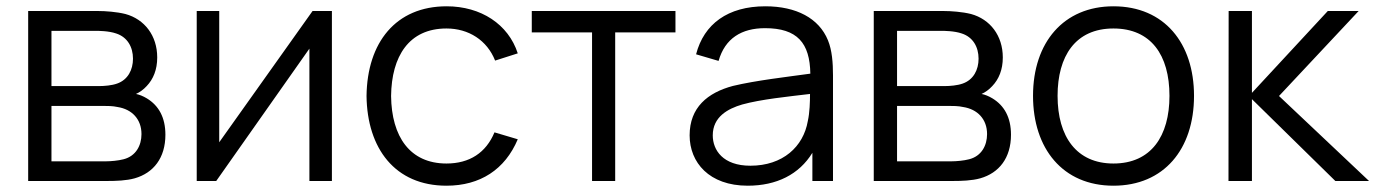

<svg xmlns="http://www.w3.org/2000/svg" viewBox="-20 -575 4370 610"><path d="M321 0C348 0 381.5 -1 408 -8.5C467.5 -25.5 505.5 -73 505.5 -147C505.5 -201.5 484.5 -239.5 446.5 -262.5C435 -269.5 422.5 -274.5 412 -276.5C423.5 -281.5 436 -290.5 446 -301.5C467 -323.5 479.5 -353.5 479.5 -392.5C479.5 -462 439 -514 378.5 -530.5C350.5 -537.5 314.5 -540 292 -540H69.5V0ZM143.5 -477H284.5C292 -477 325.5 -477 349.5 -468.5C384.5 -457 402.5 -426 402.5 -388.5C402.5 -353.5 386.5 -321.5 352 -309.5C335.5 -303.5 311.5 -301.5 294.5 -301.5H143.5ZM143.5 -238.5H307C320 -238.5 338.5 -238.5 353.5 -235C399 -228 429.5 -196.5 429.5 -149C429.5 -113 412 -79 372.5 -69C355.5 -64.5 331.5 -62.5 317.5 -62.5H143.5Z M973 -540 676.5 -123V-540H605V0H667L963 -420.5V0H1034.5V-540Z M1398.5 15C1505.5 15 1584.5 -36.5 1625 -132.5L1551 -154.5C1524 -89.5 1471.5 -55.5 1398.5 -55.5C1282.5 -55.5 1224 -140.5 1222.5 -270C1224 -396 1279 -484.5 1398.5 -484.5C1469 -484.5 1527.5 -447 1553 -382.5L1625 -405.5C1595 -498 1508 -555 1399 -555C1237.5 -555 1146.5 -440 1144.5 -270C1146.5 -103.5 1235 15 1398.5 15Z M1934.5 0V-472H2126V-540H1669.5V-472H1861V0Z M2355.5 15C2447.5 15 2519 -21 2561 -89.5V0H2626.5V-335.5C2626.5 -375.5 2623.5 -415.5 2610.5 -447C2582 -517 2510 -555 2411.5 -555C2292.5 -555 2216.5 -499 2191.5 -402.5L2263 -381.5C2283.5 -453.5 2336.5 -485.5 2410.5 -485.5C2513 -485.5 2553 -438.5 2554.5 -341C2482.5 -331 2381.5 -319.5 2308.5 -302C2228 -280.5 2171 -233.5 2171 -145C2171 -59 2233 15 2355.5 15ZM2364 -48.5C2277 -48.5 2244.5 -98 2244.5 -145C2244.5 -203.5 2292 -229.5 2338 -243C2397.5 -259.5 2482.5 -268 2553.5 -276.5C2553.5 -252 2552.5 -217 2546.5 -190.5C2532.5 -109 2467 -48.5 2364 -48.5Z M3007.5 0C3034.5 0 3068 -1 3094.5 -8.5C3154 -25.5 3192 -73 3192 -147C3192 -201.5 3171 -239.5 3133 -262.5C3121.5 -269.5 3109 -274.5 3098.5 -276.5C3110 -281.5 3122.5 -290.5 3132.5 -301.5C3153.5 -323.5 3166 -353.5 3166 -392.5C3166 -462 3125.5 -514 3065 -530.5C3037 -537.5 3001 -540 2978.5 -540H2756V0ZM2830 -477H2971C2978.5 -477 3012 -477 3036 -468.5C3071 -457 3089 -426 3089 -388.5C3089 -353.5 3073 -321.5 3038.5 -309.5C3022 -303.5 2998 -301.5 2981 -301.5H2830ZM2830 -238.5H2993.5C3006.5 -238.5 3025 -238.5 3040 -235C3085.5 -228 3116 -196.5 3116 -149C3116 -113 3098.5 -79 3059 -69C3042 -64.5 3018 -62.5 3004 -62.5H2830Z M3517.5 15C3677.5 15 3773.5 -100.5 3773.5 -270.5C3773.5 -437.5 3679.5 -555 3517.5 -555C3359.5 -555 3262 -440.5 3262 -270.5C3262 -103 3356.5 15 3517.5 15ZM3517.5 -55.5C3400.5 -55.5 3340 -140.5 3340 -270.5C3340 -396.5 3396.5 -484.5 3517.5 -484.5C3636.5 -484.5 3695.5 -400.5 3695.5 -270.5C3695.5 -143 3637.5 -55.5 3517.5 -55.5Z M3957.5 0V-260L4222.5 0H4329.5L4043.5 -270L4296.5 -540H4198.5L3957.5 -280V-540H3883.5L3883 0Z"/></svg>

Font: Manrope
Style: Regular
Weight: 400
Designer: Mikhail Sharanda
Foundry: Mikhail Sharanda
Version: Version 4.505